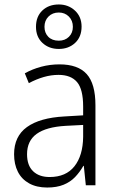

<svg xmlns="http://www.w3.org/2000/svg" viewBox="-20 -829 523 859"><path d="M246 -541Q329 -541 368 -497.5Q407 -454 407 -358V0H364L355 -87H353Q337 -59 316 -37Q295 -15 264.5 -2.5Q234 10 191 10Q144 10 110.5 -8.5Q77 -27 60 -60.5Q43 -94 43 -139Q43 -219 100.5 -260.5Q158 -302 268 -308L352 -313V-352Q352 -430 324.5 -462Q297 -494 242 -494Q209 -494 176 -484.5Q143 -475 109 -457L91 -501Q125 -520 164.5 -530.5Q204 -541 246 -541ZM274 -266Q187 -261 144 -230Q101 -199 101 -139Q101 -89 128 -63Q155 -37 202 -37Q275 -37 313 -85Q351 -133 352 -217V-270ZM243 -610Q199 -610 170 -637Q141 -664 141 -709Q141 -755 169.5 -782Q198 -809 243 -809Q286 -809 315.5 -781.5Q345 -754 345 -710Q345 -664 316 -637Q287 -610 243 -610ZM243 -647Q271 -647 288.5 -664.5Q306 -682 306 -709Q306 -737 288 -755Q270 -773 243 -773Q215 -773 197 -755Q179 -737 179 -709Q179 -682 196 -664.5Q213 -647 243 -647Z"/></svg>

Font: Noto Sans Hebrew SemiCondensed Light
Style: Regular
Weight: 300
Width: 4
Designer: Monotype Design Team
Foundry: Monotype Imaging Inc.
Version: Version 2.003